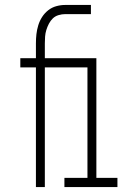

<svg xmlns="http://www.w3.org/2000/svg" viewBox="-20 -755 540 775"><path d="M125 0V-483H62V-520H125V-580Q125 -599 127 -617Q129 -635 134.5 -653Q140 -671 150 -686.5Q160 -702 174.5 -713.5Q189 -725 207 -730Q225 -735 243 -735H347V-698H243Q230 -698 216.5 -694Q203 -690 193.5 -681Q184 -672 177.5 -659.5Q171 -647 167 -634Q163 -621 162 -607.5Q161 -594 161 -580V-520H290V-483H161V0ZM240 0V-37H333V-483H248V-520H369V-37H454V0Z"/></svg>

Font: Iosevka Curly Extralight
Style: Regular
Weight: 200
Monospace: yes
Designer: Belleve Invis
Foundry: Belleve Invis
Version: Version 22.1.2; ttfautohint (v1.8.4)